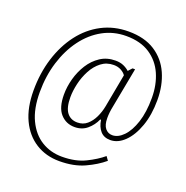

<svg xmlns="http://www.w3.org/2000/svg" viewBox="-148 -859 1101 1134"><g transform="rotate(20 402.0 -292.0)"><path d="M345 138Q261 138 196.5 97.5Q132 57 96 -19Q60 -95 60 -203Q60 -312 89.5 -406.5Q119 -501 173 -572Q227 -643 302.5 -682.5Q378 -722 470 -722Q570 -722 636 -679.5Q702 -637 734.5 -564Q767 -491 767 -399Q767 -306 741.5 -234.5Q716 -163 674.5 -122.5Q633 -82 585 -82Q545 -82 522.5 -108Q500 -134 494 -176H489Q472 -137 439.5 -109.5Q407 -82 361 -82Q307 -82 272 -121Q237 -160 237 -242Q237 -291 251 -342Q265 -393 292.5 -436.5Q320 -480 361 -507Q402 -534 456 -534Q485 -534 506.5 -524.5Q528 -515 543 -501L565 -525H581L533 -272Q525 -234 525 -199Q525 -155 542.5 -134Q560 -113 587 -113Q623 -113 656.5 -147.5Q690 -182 711 -246Q732 -310 732 -400Q732 -482 703 -548Q674 -614 615 -653Q556 -692 466 -692Q386 -692 319 -655Q252 -618 202.5 -551.5Q153 -485 125.5 -396.5Q98 -308 98 -206Q98 -102 131.5 -32Q165 38 222 73Q279 108 351 108Q436 108 497 78Q558 48 598 14L615 38Q569 77 502.5 107.5Q436 138 345 138ZM367 -113Q403 -113 428 -134.5Q453 -156 469 -189.5Q485 -223 492 -260L531 -469Q521 -484 501 -495Q481 -506 455 -506Q410 -506 376.5 -480Q343 -454 321 -412.5Q299 -371 288.5 -325Q278 -279 278 -240Q278 -174 301.5 -143.5Q325 -113 367 -113Z"/></g></svg>

Font: Noto Serif SemiCondensed ExtraLight
Style: Italic
Weight: 200
Width: 4
Italic angle: -12°
Designer: Monotype Design Team
Foundry: Monotype Imaging Inc.
Version: Version 2.013